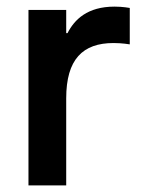

<svg xmlns="http://www.w3.org/2000/svg" viewBox="-20 -560 444 580"><path d="M180 0V-263C180 -381 230 -430 323 -430C349 -430 372 -426 372 -426V-536C372 -536 351 -540 326 -540C244 -540 205 -501 184 -460H180V-530H66V0Z"/></svg>

Font: Be Vietnam Pro Medium
Style: Regular
Weight: 500
Designer: Lam Bao, Tony Le, Vietanh Nguyen
Foundry: Yellow Type Foundry
Version: Version 1.002